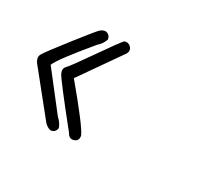

<svg xmlns="http://www.w3.org/2000/svg" viewBox="-131 -918 1263 1147"><g transform="rotate(30 500.0 -344.0)"><path d="M274.4 -666Q289.1 -677.7 307.6 -679.7Q338.9 -673.8 342.8 -642.6Q331.1 -608.4 302.7 -584Q140.6 -389.6 122.1 -341.8L315.4 -93.8Q341.8 -70.3 353.5 -39.1Q349.6 -4.9 315.4 -2Q284.2 -10.7 264.6 -39.1L55.7 -298.8Q23.4 -335.9 39.1 -363.8Q54.7 -391.6 158.2 -523.9Q261.7 -656.2 274.4 -666ZM432.6 -682.6Q457 -692.4 476.6 -673.8Q498 -650.4 478.5 -623Q469.7 -610.4 282.2 -341.8Q471.7 -115.2 491.2 -66.4Q498 -31.2 467.8 -21.5Q437.5 -11.7 420.9 -43.9Q217.8 -296.9 203.6 -327.1Q189.5 -357.4 208.5 -376Q227.5 -394.5 320.3 -528.3Q413.1 -662.1 432.6 -682.6Z"/></g></svg>

Font: NaikaiFont
Style: Regular-Lite
Weight: 400
Version: Version 1.67